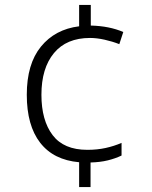

<svg xmlns="http://www.w3.org/2000/svg" viewBox="-20 -744 611 774"><path d="M346 -641Q384 -640 416.5 -633.5Q449 -627 477 -615L461 -566Q433 -577 401.5 -584Q370 -591 343 -591Q248 -591 197.5 -530Q147 -469 147 -362Q147 -259 192 -199.5Q237 -140 332 -140Q372 -140 406 -147.5Q440 -155 470 -168V-117Q445 -105 414.5 -97.5Q384 -90 345 -89V10H299V-90Q196 -99 142 -168.5Q88 -238 88 -362Q88 -486 145 -556Q202 -626 299 -638V-724H346Z"/></svg>

Font: Noto Sans Lao Looped Light
Style: Regular
Weight: 300
Designer: Mark Frömberg, Ben Mitchell
Foundry: The Fontpad Ltd
Version: Version 1.002; ttfautohint (v1.8.4.7-5d5b)